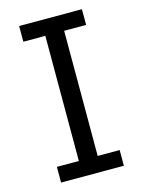

<svg xmlns="http://www.w3.org/2000/svg" viewBox="-108 -762 616 827"><g transform="rotate(-15 200.0 -349.0)"><path d="M340 0H60V-70H158V-628H60V-698H340V-628H242V-70H340Z"/></g></svg>

Font: IBM Plex Sans Var
Style: Regular
Weight: 400
Designer: Mike Abbink, Paul van der Laan, Pieter van Rosmalen
Foundry: Bold Monday
Version: Version 3.000